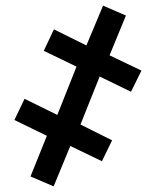

<svg xmlns="http://www.w3.org/2000/svg" viewBox="-20 -655 550 680"><path d="M345 -635 426 -600 368 -459 481 -405 444 -330 333 -384 265 -214 377 -158 341 -84 229 -138 170 5 88 -30 146 -174 31 -230 67 -305 183 -248 251 -419 135 -475 171 -551 286 -494Z"/></svg>

Font: Noto Sans Disp Cond SemBd
Style: Regular
Weight: 600
Width: 3
Designer: Monotype Design Team
Foundry: Monotype Imaging Inc.
Version: Version 2.000;GOOG;noto-source:20170915:90ef993387c0; ttfaut